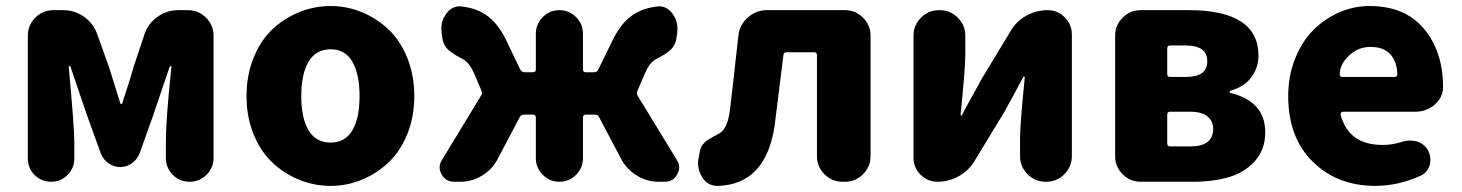

<svg xmlns="http://www.w3.org/2000/svg" viewBox="-20 -603 4850 637"><path d="M72.3 -77.1V-484.4Q72.3 -519.5 97.2 -544.4Q122.1 -569.3 157.2 -569.3H189.5Q227.5 -569.3 258.8 -547.4Q290 -525.4 302.7 -489.3L340.8 -382.8Q347.7 -361.3 360.4 -320.8Q373 -280.3 378.9 -260.7Q379.9 -257.8 382.3 -257.8Q384.8 -257.8 385.7 -260.7Q389.6 -273.4 403.3 -315.4Q417 -357.4 423.8 -382.8L459 -488.3Q470.7 -524.4 502 -546.9Q533.2 -569.3 571.3 -569.3H603.5Q638.7 -569.3 663.6 -544.4Q688.5 -519.5 688.5 -484.4V-79.1Q688.5 -45.9 665 -22.9Q641.6 0 608.9 0Q576.2 0 553.2 -22.9Q530.3 -45.9 530.3 -79.1V-131.8Q530.3 -207 548.8 -381.8Q548.8 -383.8 546.4 -383.8Q543.9 -383.8 543 -381.8Q534.2 -354.5 514.6 -298.3Q495.1 -242.2 488.3 -220.7L443.4 -94.7Q435.5 -74.2 418 -61.5Q400.4 -48.8 378.9 -48.8Q357.4 -48.8 339.8 -61.5Q322.3 -74.2 314.5 -93.8L268.6 -220.7Q260.7 -245.1 241.2 -301.3Q221.7 -357.4 213.9 -381.8Q212.9 -383.8 210.4 -383.8Q208 -383.8 208 -381.8Q226.6 -179.7 226.6 -131.8V-77.1Q226.6 -44.9 204.1 -22.5Q181.6 0 149.4 0Q117.2 0 94.7 -22.5Q72.3 -44.9 72.3 -77.1Z M1077.1 13.7Q1022.5 13.7 972.2 -6.8Q921.9 -27.3 882.8 -64.5Q843.8 -101.6 820.8 -158.7Q797.9 -215.8 797.9 -284.2Q797.9 -352.5 820.8 -410.2Q843.8 -467.8 882.8 -504.9Q921.9 -542 972.2 -562.5Q1022.5 -583 1077.1 -583Q1130.9 -583 1180.7 -562.5Q1230.5 -542 1269.5 -504.9Q1308.6 -467.8 1331.5 -410.2Q1354.5 -352.5 1354.5 -284.2Q1354.5 -215.8 1331.5 -158.7Q1308.6 -101.6 1269.5 -64.5Q1230.5 -27.3 1180.7 -6.8Q1130.9 13.7 1077.1 13.7ZM1077.1 -129.9Q1125 -129.9 1148.9 -170.4Q1172.9 -210.9 1172.9 -284.2Q1172.9 -357.4 1148.9 -398.4Q1125 -439.5 1077.1 -439.5Q1028.3 -439.5 1003.9 -398.4Q979.5 -357.4 979.5 -284.2Q979.5 -210.9 1003.9 -170.4Q1028.3 -129.9 1077.1 -129.9Z M2094.7 -301.8Q2090.8 -293 2095.7 -285.2L2225.6 -72.3Q2233.4 -60.5 2233.4 -47.9Q2233.4 -36.1 2226.6 -24.4Q2213.9 0 2185.5 0H2165Q2126 0 2092.8 -20.5Q2059.6 -41 2041 -75.2L1967.8 -213.9Q1963.9 -222.7 1954.1 -222.7H1923.8Q1914.1 -222.7 1914.1 -212.9V-78.1Q1914.1 -45.9 1891.1 -22.9Q1868.2 0 1835.9 0Q1803.7 0 1780.8 -22.9Q1757.8 -45.9 1757.8 -78.1V-212.9Q1757.8 -222.7 1748 -222.7H1718.8Q1709 -222.7 1704.1 -213.9L1630.9 -75.2Q1613.3 -41 1579.6 -20.5Q1545.9 0 1506.8 0H1486.3Q1459 0 1445.3 -24.4Q1438.5 -36.1 1438.5 -47.9Q1438.5 -60.5 1446.3 -72.3L1576.2 -286.1Q1581.1 -293.9 1577.1 -302.7L1552.7 -360.4Q1537.1 -394.5 1516.6 -406.2Q1514.6 -407.2 1502.9 -413.6Q1491.2 -419.9 1487.8 -422.4Q1484.4 -424.8 1475.6 -431.2Q1466.8 -437.5 1462.9 -441.9Q1459 -446.3 1455.1 -453.6Q1451.2 -460.9 1449.2 -467.8L1445.3 -492.2Q1444.3 -501 1444.3 -508.8Q1444.3 -535.2 1460 -556.6Q1477.5 -582 1505.9 -582Q1509.8 -582 1514.6 -581.1Q1564.5 -575.2 1600.1 -547.9Q1635.7 -520.5 1662.1 -463.9L1706.1 -372.1Q1710.9 -363.3 1720.7 -363.3H1748Q1757.8 -363.3 1757.8 -373V-490.2Q1757.8 -523.4 1780.8 -546.4Q1803.7 -569.3 1835.9 -569.3Q1868.2 -569.3 1891.1 -546.4Q1914.1 -523.4 1914.1 -490.2V-373Q1914.1 -363.3 1923.8 -363.3H1951.2Q1960.9 -363.3 1964.8 -372.1L2009.8 -463.9Q2036.1 -520.5 2071.8 -547.9Q2107.4 -575.2 2158.2 -581.1Q2162.1 -582 2166 -582Q2194.3 -582 2211.9 -556.6Q2227.5 -535.2 2227.5 -508.8Q2227.5 -501 2226.6 -492.2L2222.7 -467.8Q2220.7 -460.9 2216.8 -453.6Q2212.9 -446.3 2209 -441.9Q2205.1 -437.5 2196.8 -431.2Q2188.5 -424.8 2184.6 -422.4Q2180.7 -419.9 2169.4 -413.6Q2158.2 -407.2 2155.3 -406.2Q2134.8 -394.5 2120.1 -360.4Z M2363.3 13.7Q2361.3 13.7 2360.4 13.7Q2328.1 13.7 2310.5 -13.7Q2295.9 -36.1 2295.9 -61.5Q2295.9 -70.3 2297.9 -79.1L2302.7 -104.5Q2304.7 -115.2 2312.5 -124.5Q2320.3 -133.8 2325.7 -137.2Q2331.1 -140.6 2347.2 -149.9Q2363.3 -159.2 2366.2 -160.2Q2393.6 -175.8 2401.4 -235.4Q2408.2 -290 2429.7 -484.4Q2433.6 -520.5 2460.9 -544.9Q2488.3 -569.3 2524.4 -569.3H2783.2Q2818.4 -569.3 2843.3 -544.4Q2868.2 -519.5 2868.2 -484.4V-85Q2868.2 -49.8 2843.3 -24.9Q2818.4 0 2783.2 0H2775.4Q2740.2 0 2715.3 -24.9Q2690.4 -49.8 2690.4 -85V-419.9Q2690.4 -429.7 2680.7 -429.7H2589.8Q2580.1 -429.7 2579.1 -419.9Q2554.7 -222.7 2549.8 -184.6Q2520.5 7.8 2363.3 13.7Z M3090.8 0Q3057.6 0 3034.2 -23.4Q3010.7 -46.9 3010.7 -80.1V-484.4Q3010.7 -519.5 3035.6 -544.4Q3060.5 -569.3 3095.7 -569.3H3097.7Q3132.8 -569.3 3157.7 -544.4Q3182.6 -519.5 3182.6 -484.4V-420.9Q3182.6 -377 3167 -221.7Q3166 -219.7 3168.5 -219.7Q3170.9 -219.7 3171.9 -221.7Q3178.7 -236.3 3202.6 -278.8Q3226.6 -321.3 3235.4 -338.9L3333 -500Q3351.6 -532.2 3384.8 -550.8Q3418 -569.3 3455.1 -569.3Q3489.3 -569.3 3512.7 -545.4Q3536.1 -521.5 3536.1 -488.3V-85Q3536.1 -49.8 3511.2 -24.9Q3486.3 0 3451.2 0H3449.2Q3414.1 0 3389.2 -24.9Q3364.3 -49.8 3364.3 -85V-148.4Q3364.3 -189.5 3379.9 -346.7Q3380.9 -348.6 3378.9 -348.6Q3377 -348.6 3375 -347.7Q3366.2 -331.1 3343.3 -288.6Q3320.3 -246.1 3311.5 -230.5L3212.9 -68.4Q3194.3 -37.1 3161.1 -18.6Q3127.9 0 3090.8 0Z M3764.6 0Q3729.5 0 3704.6 -24.9Q3679.7 -49.8 3679.7 -85V-484.4Q3679.7 -519.5 3704.6 -544.4Q3729.5 -569.3 3764.6 -569.3H3923.8Q4155.3 -569.3 4155.3 -418Q4155.3 -379.9 4132.3 -347.7Q4109.4 -315.4 4061.5 -301.8Q4059.6 -300.8 4059.6 -298.3Q4059.6 -295.9 4061.5 -294.9Q4177.7 -266.6 4177.7 -164.1Q4177.7 -107.4 4144 -69.3Q4110.4 -31.2 4058.1 -15.6Q4005.9 0 3938.5 0ZM3852.5 -357.4Q3852.5 -347.7 3862.3 -347.7H3914.1Q3985.4 -347.7 3985.4 -399.4Q3985.4 -452.1 3914.1 -452.1H3862.3Q3852.5 -452.1 3852.5 -442.4ZM3852.5 -127Q3852.5 -117.2 3862.3 -117.2H3929.7Q4004.9 -117.2 4004.9 -175.8Q4004.9 -201.2 3985.8 -216.8Q3966.8 -232.4 3928.7 -232.4H3862.3Q3852.5 -232.4 3852.5 -222.7Z M4543 13.7Q4417 13.7 4335.4 -66.4Q4253.9 -146.5 4253.9 -284.2Q4253.9 -351.6 4276.9 -408.7Q4299.8 -465.8 4337.4 -503.4Q4375 -541 4423.3 -562Q4471.7 -583 4523.4 -583Q4640.6 -583 4703.1 -508.8Q4767.6 -432.6 4767.6 -314.5Q4767.6 -280.3 4740.2 -255.9Q4712.9 -232.4 4674.8 -232.4H4435.5Q4431.6 -232.4 4429.2 -229Q4426.8 -225.6 4427.7 -222.7Q4454.1 -122.1 4567.4 -122.1Q4600.6 -122.1 4632.8 -132.8Q4644.5 -136.7 4658.2 -136.7Q4668.9 -136.7 4680.7 -133.8Q4705.1 -126 4717.8 -104.5Q4725.6 -88.9 4725.6 -72.3Q4725.6 -55.7 4717.8 -42Q4709 -27.3 4694.3 -20.5Q4619.1 13.7 4543 13.7ZM4424.8 -355.5Q4424.8 -353.5 4426.8 -350.6Q4428.7 -347.7 4432.6 -347.7H4607.4Q4611.3 -347.7 4614.3 -350.6Q4616.2 -353.5 4616.2 -357.4Q4616.2 -357.4 4616.2 -357.4Q4614.3 -399.4 4592.3 -423.3Q4570.3 -447.3 4527.3 -447.3Q4490.2 -447.3 4462.9 -424.8Q4424.8 -393.6 4424.8 -355.5Z"/></svg>

Font: Gen Jyuu GothicX Heavy
Style: Bold
Weight: 900
Designer: [Source Han Sans]
Ryoko NISHIZUKA  (kana & ideographs); Paul D. Hunt (Latin, Greek & Cyrillic); Wenlong ZHANG  (bopomofo
Version: Version 1.002.20150607